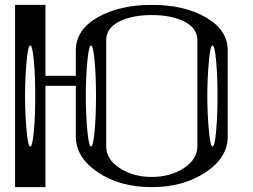

<svg xmlns="http://www.w3.org/2000/svg" viewBox="-20 -770 1040 790"><path d="M839.8 -521.5Q833 -449.2 833 -375Q833 -300.8 839.8 -228.5Q845.7 -167 854.5 -167Q863.3 -167 869.1 -228.5Q875 -290 875 -375Q875 -460 869.1 -521.5Q863.3 -583 854.5 -583Q845.7 -583 839.8 -521.5ZM339.8 -521.5Q333 -449.2 333 -375Q333 -300.8 339.8 -228.5Q345.7 -167 354.5 -167Q363.3 -167 369.1 -228.5Q375 -290 375 -375Q375 -460 369.1 -521.5Q363.3 -583 354.5 -583Q345.7 -583 339.8 -521.5ZM89.8 -521.5Q83 -449.2 83 -375Q83 -300.8 89.8 -228.5Q95.7 -167 104.5 -167Q113.3 -167 119.1 -228.5Q125 -290 125 -375Q125 -460 119.1 -521.5Q113.3 -583 104.5 -583Q95.7 -583 89.8 -521.5ZM917 -208Q917 -121.1 825.2 -60.5Q733.4 0 604.5 0Q473.6 0 382.8 -61Q292 -122.1 292 -208V-417H167V0H42V-750H167V-458H292V-562.5Q292 -647.5 381.8 -698.7Q471.7 -750 604.5 -750Q738.3 -750 827.6 -698.2Q917 -646.5 917 -562.5ZM792 -167V-604.5Q792 -654.3 738.8 -681.2Q685.5 -708 604.5 -708Q523.4 -708 470.2 -681.2Q417 -654.3 417 -604.5V-167Q417 -115.2 472.2 -78.6Q527.3 -42 604.5 -42Q681.6 -42 736.8 -78.6Q792 -115.2 792 -167Z"/></svg>

Font: okolaksMetalik
Style: bold
Weight: 700
Width: 7
Version: Version 0.6